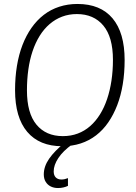

<svg xmlns="http://www.w3.org/2000/svg" viewBox="-20 -729 684 969"><path d="M294 9Q179 9 117.5 -63.5Q56 -136 56 -274Q56 -339 65.5 -396.5Q75 -454 93.5 -502Q112 -550 139 -588.5Q166 -627 201 -654Q236 -681 279 -695Q322 -709 371 -709Q487 -709 548 -636.5Q609 -564 609 -426Q609 -361 599.5 -303.5Q590 -246 571.5 -198Q553 -150 526.5 -111.5Q500 -73 465 -46Q430 -19 387 -5Q344 9 294 9ZM297 -42Q338 -42 372.5 -55Q407 -68 435 -92.5Q463 -117 484.5 -151.5Q506 -186 520.5 -229Q535 -272 542.5 -322Q550 -372 550 -427Q550 -542 501.5 -600Q453 -658 368 -658Q328 -658 293.5 -645Q259 -632 230.5 -607.5Q202 -583 180.5 -548.5Q159 -514 144.5 -471Q130 -428 123 -378Q116 -328 116 -273Q116 -158 164 -100Q212 -42 297 -42ZM306 -8 344 0Q298 33 274.5 68.5Q251 104 251 136Q251 156 261.5 166.5Q272 177 290 177Q299 177 307 175Q315 173 323 170V209Q313 214 300 217Q287 220 273 220Q252 220 236 212Q220 204 210.5 188.5Q201 173 201 151Q201 111 228 72Q255 33 306 -8Z"/></svg>

Font: Georama Light
Style: Italic
Weight: 300
Italic angle: -9°
Designer: Jean-Baptiste Levee
Foundry: Production Type
Version: Version 1.001